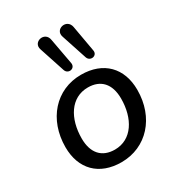

<svg xmlns="http://www.w3.org/2000/svg" viewBox="-184 -886 932 1011"><g transform="rotate(-30 281.5 -380.5)"><path d="M259 9C412 9 521 -112 521 -280C521 -413 439 -497 303 -497C150 -497 42 -375 42 -207C42 -74 124 9 259 9ZM262 -66C185 -66 139 -114 139 -204C139 -325 197 -421 301 -421C378 -421 424 -373 424 -283C424 -163 366 -66 262 -66ZM320 -719 371 -564C382 -532 430 -540 424 -575L396 -733C386 -793 301 -773 320 -719ZM186 -719 237 -564C248 -532 295 -540 290 -575L261 -733C252 -793 167 -773 186 -719Z"/></g></svg>

Font: SN Pro Medium
Style: Italic
Weight: 400
Italic angle: -9°
Designer: Tobias Whetton
Foundry: Supernotes
Version: Version 1.001;Glyphs 3.2 (3249)